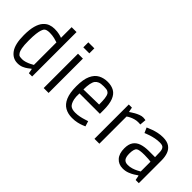

<svg xmlns="http://www.w3.org/2000/svg" viewBox="47 -1527 2302 2302"><g transform="rotate(45 1198.0 -376.0)"><path d="M254 13Q172 13 121 -58Q70 -129 70 -280Q70 -377 87.5 -438.5Q105 -500 135 -534Q165 -568 201.5 -581.5Q238 -595 277 -595Q326 -595 359 -587Q392 -579 408 -572V-753H491V0H436L425 -60H420Q407 -50 384 -32.5Q361 -15 328.5 -1Q296 13 254 13ZM259 -61Q285 -61 314 -70Q343 -79 368 -91.5Q393 -104 408 -113V-495Q390 -502 351.5 -511.5Q313 -521 269 -521Q213 -521 193 -497Q185 -486 176.5 -462Q168 -438 162.5 -393.5Q157 -349 157 -276Q157 -194 165.5 -152Q174 -110 185 -94Q196 -78 202 -73Q210 -66 225 -63.5Q240 -61 259 -61Z M678 -681V-766H780V-681ZM687 0V-582H770V0Z M1180 14Q1111 14 1058.5 -15.5Q1006 -45 977 -112.5Q948 -180 948 -292Q948 -409 978.5 -475Q1009 -541 1061 -568.5Q1113 -596 1178 -596Q1243 -596 1288.5 -570Q1334 -544 1358 -483.5Q1382 -423 1382 -321V-258H1036Q1033 -197 1041 -161.5Q1049 -126 1060 -107.5Q1071 -89 1079 -82Q1106 -58 1162 -58Q1201 -58 1237 -65.5Q1273 -73 1301.5 -82.5Q1330 -92 1345 -96L1366 -29Q1357 -25 1331 -14.5Q1305 -4 1266.5 5Q1228 14 1180 14ZM1068 -484Q1036 -441 1036 -325L1297 -330Q1297 -388 1292.5 -429.5Q1288 -471 1274 -494Q1267 -505 1250 -514.5Q1233 -524 1184 -524Q1133 -524 1107.5 -513Q1082 -502 1068 -484Z M1548 0V-582H1601L1612 -523H1618Q1618 -523 1633.5 -534Q1649 -545 1674 -559Q1699 -573 1727.5 -584Q1756 -595 1781 -595Q1796 -595 1809 -592.5Q1822 -590 1822 -590L1815 -510Q1815 -510 1802 -511Q1789 -512 1778 -512Q1750 -512 1721.5 -504Q1693 -496 1669 -484Q1645 -472 1631 -461V0Z M2038 13Q1968 13 1924.5 -35Q1881 -83 1881 -172Q1881 -243 1909.5 -283.5Q1938 -324 1990 -341Q2042 -358 2111 -358H2217Q2217 -408 2214.5 -445.5Q2212 -483 2198 -501Q2188 -515 2170.5 -519Q2153 -523 2134 -523Q2095 -523 2057.5 -515.5Q2020 -508 1989.5 -498Q1959 -488 1941 -480.5Q1923 -473 1923 -473L1894 -538Q1894 -538 1913 -546.5Q1932 -555 1964 -566.5Q1996 -578 2035.5 -586.5Q2075 -595 2117 -595Q2185 -595 2225 -568.5Q2265 -542 2282.5 -494.5Q2300 -447 2300 -383V0H2246L2234 -61H2228Q2214 -51 2186.5 -33.5Q2159 -16 2121 -1.5Q2083 13 2038 13ZM2052 -60Q2088 -60 2120.5 -70.5Q2153 -81 2178.5 -94Q2204 -107 2217 -115V-281Q2204 -283 2178 -285.5Q2152 -288 2110 -288Q2017 -288 1995 -269Q1982 -259 1975 -233.5Q1968 -208 1968 -172Q1968 -113 1987.5 -86.5Q2007 -60 2052 -60Z"/></g></svg>

Font: Ruda
Style: Regular
Weight: 400
Designer: Mariela Monsalve and Angelina Sanchez
Foundry: Mariela Monsalve and Angelina Sanchez
Version: Version 2.000